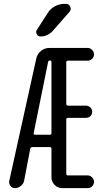

<svg xmlns="http://www.w3.org/2000/svg" viewBox="-20 -980 540 1000"><path d="M230.5 -657.2 155.3 -286.1Q154.3 -283.2 156.7 -280.8Q159.2 -278.3 162.1 -278.3H239.3Q248 -278.3 248 -286.1V-657.2Q248 -665 240.2 -665Q231.4 -665 230.5 -657.2ZM57.6 0Q43 0 34.2 -12.2Q25.4 -24.4 28.3 -38.1L168.9 -674.8Q173.8 -699.2 193.4 -714.8Q212.9 -730.5 238.3 -730.5H436.5Q449.2 -730.5 459.5 -720.2Q469.7 -710 469.7 -696.8Q469.7 -683.6 460 -673.8Q450.2 -664.1 436.5 -664.1H334Q325.2 -664.1 325.2 -655.3V-439.5Q325.2 -430.7 334 -429.7H427.7Q440.4 -429.7 450.2 -420.9Q460 -412.1 460 -397.9Q460 -383.8 450.7 -375Q441.4 -366.2 427.7 -366.2H334Q325.2 -366.2 325.2 -357.4V-74.2Q325.2 -66.4 334 -66.4H436.5Q449.2 -66.4 459.5 -56.2Q469.7 -45.9 469.7 -32.7Q469.7 -19.5 460 -9.8Q450.2 0 436.5 0H304.7Q280.3 0 264.2 -17.1Q248 -34.2 248 -56.6V-205.1Q248 -213.9 239.3 -213.9H149.4Q139.6 -213.9 137.7 -206.1L105.5 -38.1Q102.5 -22.5 87.9 -11.2Q73.2 0 57.6 0ZM317.4 -960H323.2Q338.9 -960 345.7 -945.3Q352.5 -930.7 341.8 -918L255.9 -820.3Q228.5 -790 190.4 -790Q177.7 -790 171.4 -802.2Q165 -814.5 171.9 -824.2L228.5 -912.1Q242.2 -934.6 266.1 -947.3Q290 -960 317.4 -960Z"/></svg>

Font: Rounded Mgen+ 1mn regular
Style: Regular
Weight: 400
Designer: [Source Han Sans]
Ryoko NISHIZUKA  (kana & ideographs); Paul D. Hunt (Latin, Greek & Cyrillic); Wenlong ZHANG  (bopomofo
Version: Version 1.059.20150602